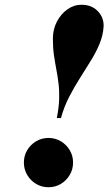

<svg xmlns="http://www.w3.org/2000/svg" viewBox="-20 -778 456 808"><path d="M219 -281Q228 -326 229 -361.8Q230 -397.5 226.2 -427.5Q222.5 -457.5 217 -486.2Q211.5 -515 207 -546Q202.5 -577 202.5 -615Q202.5 -654 219.2 -686.5Q236 -719 263.5 -738.5Q291 -758 323 -758Q366 -758 391.8 -730.8Q417.5 -703.5 416 -667Q414 -630.5 399.5 -595Q385 -559.5 363 -523.8Q341 -488 316.8 -450Q292.5 -412 271 -370.2Q249.5 -328.5 236.5 -281ZM184 10Q155.5 10 132 -4Q108.5 -18 94.5 -41.8Q80.5 -65.5 80.5 -94Q80.5 -122.5 94.5 -146Q108.5 -169.5 132 -183.5Q155.5 -197.5 184 -197.5Q212.5 -197.5 236 -183.5Q259.5 -169.5 273.5 -146Q287.5 -122.5 287.5 -94Q287.5 -65.5 273.5 -41.8Q259.5 -18 236 -4Q212.5 10 184 10Z"/></svg>

Font: Bodoni Moda 9pt ExtraBold
Style: Italic
Weight: 800
Italic angle: -13°
Designer: Owen Earl
Foundry: indestructible type
Version: Version 2.004